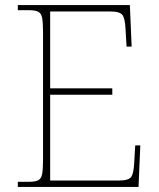

<svg xmlns="http://www.w3.org/2000/svg" viewBox="-20 -734 625 754"><path d="M50 0V-20H93Q118 -20 130 -26Q142 -32 145.5 -51Q149 -70 149 -108V-606Q149 -645 145.5 -663.5Q142 -682 130 -688Q118 -694 93 -694H50V-714H490L497 -551H477L473 -620Q471 -661 461 -675Q451 -689 412 -689H177V-387H421V-362H177V-25H446Q485 -25 495 -39Q505 -53 507 -94L511 -163H531L524 0Z"/></svg>

Font: Noto Serif Tibetan Thin
Style: Regular
Weight: 250
Version: Version 2.103